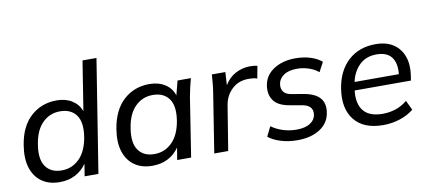

<svg xmlns="http://www.w3.org/2000/svg" viewBox="-68 -981 2752 1234"><g transform="rotate(-10 1308.0 -363.5)"><path d="M236 9Q167 9 120 -24Q73 -57 53.5 -118Q34 -179 48 -265Q67 -386 137 -449Q207 -512 306 -512Q364 -512 405.5 -486Q447 -460 464 -414L515 -736H606L489 0H399L412 -80Q383 -38 338.5 -14.5Q294 9 236 9ZM262 -63Q329 -63 377 -110.5Q425 -158 440 -249Q455 -344 420.5 -391.5Q386 -439 315 -439Q248 -439 200.5 -392Q153 -345 139 -255Q123 -160 157 -111.5Q191 -63 262 -63Z M841 9Q772 9 725 -24Q678 -57 658.5 -118Q639 -179 653 -265Q673 -386 742.5 -449Q812 -512 911 -512Q970 -512 1012.5 -485Q1055 -458 1070 -410L1094 -503H1181Q1173 -473 1166 -443Q1159 -413 1154 -384L1094 0H1003L1016 -79Q987 -37 943 -14Q899 9 841 9ZM867 -63Q934 -63 982 -110.5Q1030 -158 1045 -249Q1060 -344 1025.5 -391.5Q991 -439 920 -439Q853 -439 805.5 -392Q758 -345 744 -255Q728 -160 762 -111.5Q796 -63 867 -63Z M1245 0 1305 -380Q1310 -410 1313 -441.5Q1316 -473 1318 -503H1406L1401 -418Q1430 -466 1474.5 -489Q1519 -512 1568 -512Q1594 -512 1616 -507L1601 -426Q1588 -431 1575 -432.5Q1562 -434 1545 -434Q1479 -434 1436 -393Q1393 -352 1383 -290L1336 0Z M1788 9Q1729 9 1679 -6.5Q1629 -22 1599 -47L1630 -110Q1663 -86 1705 -72.5Q1747 -59 1793 -59Q1849 -59 1881.5 -79.5Q1914 -100 1919 -133Q1929 -196 1851 -208L1777 -221Q1703 -233 1674 -272.5Q1645 -312 1654 -371Q1664 -437 1722.5 -474.5Q1781 -512 1863 -512Q1918 -512 1963 -497.5Q2008 -483 2035 -459L2002 -397Q1976 -419 1939 -431.5Q1902 -444 1863 -444Q1807 -444 1775.5 -422Q1744 -400 1739 -367Q1734 -337 1748.5 -316.5Q1763 -296 1799 -290L1876 -277Q1952 -264 1982.5 -227.5Q2013 -191 2003 -133Q1993 -66 1934.5 -28.5Q1876 9 1788 9Z M2347 9Q2220 9 2160 -66Q2100 -141 2120 -268Q2138 -383 2208.5 -447.5Q2279 -512 2387 -512Q2457 -512 2503 -481.5Q2549 -451 2568 -397Q2587 -343 2576 -272L2571 -242H2204Q2194 -156 2232 -109.5Q2270 -63 2357 -63Q2399 -63 2440 -76Q2481 -89 2517 -119L2547 -56Q2507 -24 2455 -7.5Q2403 9 2347 9ZM2382 -446Q2313 -446 2270 -404Q2227 -362 2213 -296H2502Q2509 -369 2479 -407.5Q2449 -446 2382 -446Z"/></g></svg>

Font: Mulish Medium
Style: Italic
Weight: 500
Italic angle: -9°
Designer: Vernon Adams
Foundry: Vernon Adams
Version: Version 3.603; ttfautohint (v1.8.3)